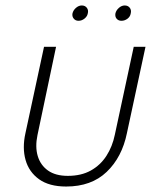

<svg xmlns="http://www.w3.org/2000/svg" viewBox="-20 -672 552 702"><path d="M279 -652Q268 -652 258 -643.5Q248 -635 245 -623Q243 -612 249.5 -604Q256 -596 267 -596Q279 -596 289 -604Q299 -612 301 -623Q304 -635 297.5 -643.5Q291 -652 279 -652ZM436 -652Q425 -652 415 -643.5Q405 -635 402 -623Q400 -611 406.5 -603.5Q413 -596 424 -596Q436 -596 446 -603.5Q456 -611 458 -623Q461 -635 454.5 -643.5Q448 -652 436 -652ZM444 -185 512 -501H469L400 -180Q391 -136 369 -102Q347 -68 312 -48.5Q277 -29 228 -29Q183 -29 155.5 -48.5Q128 -68 118 -101.5Q108 -135 117 -178L185 -501H141L73 -185Q61 -131 73.5 -87Q86 -43 123 -16.5Q160 10 222 10Q314 10 370 -43.5Q426 -97 444 -185Z"/></svg>

Font: Advent Pro Light
Style: Italic
Weight: 300
Italic angle: -12°
Version: Version 3.000